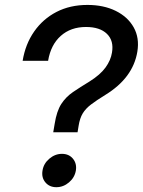

<svg xmlns="http://www.w3.org/2000/svg" viewBox="-20 -759 586 787"><path d="M198.2 -216.8 204.1 -251.5Q212.4 -303.7 231.2 -332.8Q250 -361.8 279.1 -381.6Q308.1 -401.4 346.7 -424.8Q391.1 -452.6 412.6 -482.4Q434.1 -512.2 439 -543.5Q447.3 -591.8 418.5 -620.1Q389.6 -648.4 332.5 -648.4Q270 -648.4 229 -611.8Q188 -575.2 177.2 -509.8H72.8Q84 -578.1 119.9 -629.6Q155.8 -681.2 211.4 -710Q267.1 -738.8 338.4 -738.8Q404.8 -738.8 454.3 -714.4Q503.9 -689.9 528.1 -646.7Q552.2 -603.5 543 -547.4Q525.4 -439.5 411.1 -369.6Q375.5 -347.7 353.3 -330.8Q331.1 -314 319.1 -294.2Q307.1 -274.4 302.2 -243.2L297.9 -216.8ZM210.9 8.3Q182.6 8.3 166 -11.5Q149.4 -31.2 154.3 -60.1Q158.7 -88.4 182.1 -108.4Q205.6 -128.4 233.9 -128.4Q262.7 -128.4 279.1 -108.4Q295.4 -88.4 291 -60.1Q286.1 -31.2 262.9 -11.5Q239.7 8.3 210.9 8.3Z"/></svg>

Font: Inter Display Medium
Style: Italic
Weight: 500
Italic angle: -9.39999°
Designer: Rasmus Andersson
Foundry: rsms
Version: Version 4.000;git-a52131595